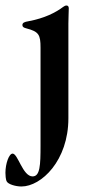

<svg xmlns="http://www.w3.org/2000/svg" viewBox="-38 -474 346 703"><path d="M40.5 208.8C113.3 208.8 212.4 114 212.4 -40.8V-387.8C212.4 -408.4 213.8 -429.3 213.8 -443.5C213.8 -450.6 210.6 -453.8 205.6 -453.8C201.7 -453.8 198.2 -452.4 193.5 -448.9C166.2 -428.3 125.7 -407.3 66.4 -396.3C51.8 -393.8 44 -391 44 -382.1C44 -375.4 49 -372.5 58.9 -370C104.4 -358.3 110.4 -346.2 110.4 -299.7V58.9C110.4 131 108.7 171.9 81.3 171.9C45.1 171.9 27.7 88.4 8.2 88.4C-5.3 88.4 -18.1 125.7 -18.1 158.7C-18.1 165.5 -17.4 183.9 -13.1 190.7C-7.8 200.6 18.8 208.8 40.5 208.8Z"/></svg>

Font: Margiela Serif Medium
Style: Regular
Weight: 500
Designer: Andreas Faust, Stefan Endress
Version: Version 1.002;FEAKit 1.0